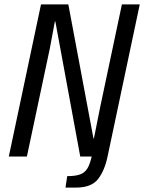

<svg xmlns="http://www.w3.org/2000/svg" viewBox="-20 -710 654 871"><path d="M614 -690 468 0Q455 63 425 102Q395 141 325 141H277L285 89Q323 89 344 81Q365 73 376.5 54Q388 35 396 0H344L231 -613H229L206 -490L102 0H20L166 -690H290L404 -82H406L434 -222L533 -690Z"/></svg>

Font: Decalotype
Style: Italic
Weight: 400
Italic angle: -12°
Designer: Alfredo Marco Pradil
Foundry: Alfredo Marco Pradil
Version: Version 1.0